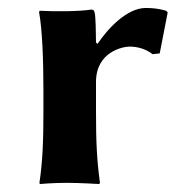

<svg xmlns="http://www.w3.org/2000/svg" viewBox="-20 -459 461 482"><path d="M225 -349 221 -352C221 -375 220 -417 218 -425C217 -432 215 -435 209 -435C180 -430 115 -430 80 -432L78 -429C86 -386 89 -310 89 -235V-180C89 -105 87 -54 79 0L80 3C80 3 112 0 147 0C181 0 229 3 229 3L231 0C223 -57 221 -104 221 -180V-253C221 -330 290 -342 305 -342C324 -342 345 -337 363 -323L381 -325L401 -428L397 -432C380 -437 364 -439 346 -439C299 -439 251 -388 225 -349Z"/></svg>

Font: Libertinus Sans
Style: Bold
Weight: 700
Designer: Philipp H. Poll, Khaled Hosny
Foundry: Caleb Maclennan
Version: Version 7.050;RELEASE